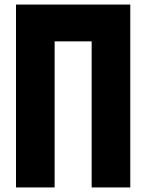

<svg xmlns="http://www.w3.org/2000/svg" viewBox="-20 -820 640 840"><path d="M50 -800H550V0H381V-639H219V0H50Z"/></svg>

Font: Martian Mono Condensed
Style: Bold
Weight: 700
Width: 3
Designer: Roman Shamin
Foundry: Evil Martians
Version: Version 1.000